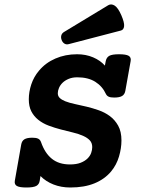

<svg xmlns="http://www.w3.org/2000/svg" viewBox="-20 -835 640 866"><path d="M159.2 -20Q156.7 -3.4 143.6 3.7Q130.4 10.7 99.1 10.7Q67.9 10.7 55.9 3.7Q43.9 -3.4 46.9 -20L75.7 -183.1Q78.6 -199.7 90.3 -206.8Q102.1 -213.9 126 -213.9Q143.1 -213.9 152.1 -209.5Q161.1 -205.1 165 -194.3Q182.1 -144.5 213.9 -118.9Q245.6 -93.3 295.4 -93.3Q324.2 -93.3 343.5 -100.8Q362.8 -108.4 374.5 -119.9Q386.2 -131.3 391.1 -145Q396 -158.7 396 -171.4Q396 -189.9 385.3 -201.7Q374.5 -213.4 356 -221.7Q335.9 -231 309.3 -237.3Q282.7 -243.7 254.6 -251Q226.6 -258.3 199.7 -268.3Q172.9 -278.3 152.3 -294.9Q132.8 -310.5 121.3 -332.8Q109.9 -355 109.9 -387.2Q109.9 -420.4 121.1 -454.3Q132.3 -488.3 155.8 -516.1Q185.5 -551.8 230 -571Q274.4 -590.3 327.6 -590.3Q367.2 -590.3 399.9 -576.4Q432.6 -562.5 453.1 -539.1L457 -559.6Q460.4 -576.2 473.1 -583.3Q485.8 -590.3 517.1 -590.3Q548.3 -590.3 560.3 -583.3Q572.3 -576.2 569.3 -559.6L545.4 -425.8Q542.5 -409.2 530.8 -402.1Q519 -395 495.1 -395Q478.5 -395 470.2 -398.9Q461.9 -402.8 458 -410.6Q441.9 -445.8 409.7 -466.1Q377.4 -486.3 328.6 -486.3Q306.2 -486.3 289.6 -479.2Q272.9 -472.2 262.2 -461.7Q251.5 -451.2 246.1 -438.5Q240.7 -425.8 240.7 -414.6Q240.7 -401.4 249.5 -393.1Q258.3 -384.8 273.9 -378.4Q292.5 -371.1 317.9 -365.7Q343.3 -360.4 370.8 -353.8Q398.4 -347.2 425.5 -337.6Q452.6 -328.1 474.6 -312Q498 -294.9 512.9 -268.3Q527.8 -241.7 527.8 -201.7Q527.8 -166.5 516.8 -129.2Q505.9 -91.8 481.4 -62Q452.1 -26.9 406.2 -8.1Q360.4 10.7 296.9 10.7Q255.9 10.7 221.2 -2.9Q186.5 -16.6 162.6 -41ZM468.3 -811.5Q481.9 -819.3 497.1 -809.8Q512.2 -800.3 526.9 -767.1Q541.5 -733.4 539.8 -717Q538.1 -700.7 525.4 -697.3L291 -636.2Q279.3 -632.8 270.5 -638.4Q261.7 -644 257.8 -655.3Q253.9 -666 256.6 -675.5Q259.3 -685.1 269 -690.9Z"/></svg>

Font: Courier Prime
Style: Bold Italic
Weight: 700
Monospace: yes
Designer: Alan Dague-Greene
Foundry: Quote-Unquote Apps
Version: Version 1.202